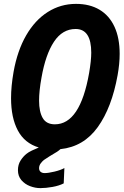

<svg xmlns="http://www.w3.org/2000/svg" viewBox="-20 -755 640 990"><path d="M439.5 -378.5Q450.5 -443 450.5 -483.5Q450.5 -605.5 370 -605.5Q302 -605.5 258.5 -540Q215 -474.5 194 -355Q181.5 -286 181.5 -236Q181.5 -179 200.2 -146.5Q219 -114 263 -114Q393 -114 439.5 -378.5ZM72.5 122.5Q72.5 94 86.2 72.5Q100 51 117.5 37.5Q126.5 30 144 21.5Q161.5 13 180 5.5Q107 -16.5 72 -82.2Q37 -148 37 -248.5Q37 -310.5 50 -384.5Q69.5 -494 115 -572.8Q160.5 -651.5 226.5 -693.2Q292.5 -735 372 -735Q442.5 -735 493 -705Q543.5 -675 570.2 -617.2Q597 -559.5 597 -477Q597 -426.5 586.5 -368Q556.5 -200.5 484 -99.5Q411.5 1.5 291.5 14Q279.5 26 246 44.5L234.5 51.5Q214 64.5 207 69.5Q200 74.5 190.8 86.2Q181.5 98 181.5 112Q181.5 124.5 189.5 131Q197.5 137.5 210 137.5Q229 137.5 261.2 129.8Q293.5 122 312 111.5L308.5 190.5Q285.5 202.5 251 208.8Q216.5 215 188 215Q161.5 215 134.8 204.8Q108 194.5 90.2 173.8Q72.5 153 72.5 122.5Z"/></svg>

Font: JuliaMono ExtraBold
Style: Italic
Weight: 800
Italic angle: -9°
Monospace: yes
Designer: cormullion
Foundry: corm
Version: Version 0.057; ttfautohint (v1.8.4)